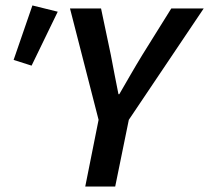

<svg xmlns="http://www.w3.org/2000/svg" viewBox="-20 -685 768 705"><path d="M293 0H403L453 -245L728 -654H609L503 -484C473 -435 447 -389 418 -339H415C405 -390 396 -434 387 -483L351 -654H237L342 -245ZM96 -444 192 -642 99 -665 30 -465Z"/></svg>

Font: Source Sans Pro Semibold
Style: Italic
Weight: 600
Italic angle: -11°
Designer: Paul D. Hunt
Foundry: Adobe Systems Incorporated
Version: Version 3.006;hotconv 1.0.111;makeotfexe 2.5.65597